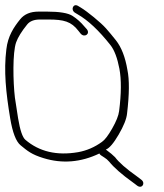

<svg xmlns="http://www.w3.org/2000/svg" viewBox="-25 -667 620 728"><path d="M31.5 -297C24.4 -356.8 22.2 -467.4 36.2 -506.5C43 -525.5 56.9 -548 77.9 -574C88.1 -586.7 104.2 -593 126.2 -593H158.2C217.1 -593 245.1 -585.6 272.4 -550L281.2 -539C295.8 -523.1 318 -538.6 304.4 -556L294.6 -567C281.6 -582.6 266.7 -595.9 250 -606.7C233.3 -617.6 201 -623 153.2 -623H121.2C90.4 -623 67.2 -613.3 51.6 -594C27.3 -563.9 4.7 -530.1 -0.9 -480C-11.1 -398.4 -2.7 -316.6 13.7 -218C22.7 -164.2 35.8 -130.2 53.2 -116C79.8 -94.2 94.8 -81.3 139.8 -67.5C211 -45.5 281.7 -51.4 351.8 -85C353 -82.3 355 -80 358 -78L370.3 -70C377 -66 383.2 -60.7 389 -54C407.4 -31.3 437 -5.3 478 24L495.2 37C513.7 50.5 528.3 27.1 510.3 14L493.2 1C453.5 -27 426.2 -51 411.2 -71C403.8 -78.7 392.2 -88.4 376.3 -100C389.4 -104.6 405.5 -123.4 424.8 -156.4C444.1 -189.5 454.7 -216 456.7 -236C465.5 -309.6 465.9 -364.9 458.1 -402C450 -450.4 435.4 -487.9 414.3 -514.5C400.8 -531.5 388.3 -546.5 376.8 -559.5C357.6 -581.3 305.9 -623.5 281.8 -638L271.8 -644C253.4 -656.3 241.3 -630.7 258.9 -619L268.9 -613C308.2 -590.7 349.9 -551.7 393.9 -495.9C408.6 -477.2 419.9 -447.4 427.7 -406.5C435.4 -365.5 435.1 -311.9 426.6 -245.5C424.4 -228.5 415.7 -206.7 400.5 -180C385.3 -153.3 372.3 -136.3 361.5 -129C333.9 -108.9 303.7 -95.9 271 -90C190.5 -76.2 123.8 -91.9 71.2 -137C60.3 -146.3 51.1 -173.3 43.7 -218Z"/></svg>

Font: MewTooHand
Style: Lta
Weight: 400
Designer: Mew Too, Robert Jablonski
Version: Version 0.77